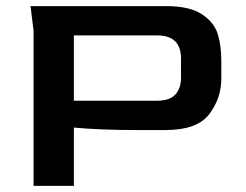

<svg xmlns="http://www.w3.org/2000/svg" viewBox="-20 -609 805 629"><path d="M90 -508 80 -589H523Q602 -589 642 -562Q682 -535 693.5 -497Q705 -459 705 -410V-351Q705 -287 665.5 -235Q626 -183 523 -183H421Q312 -183 222 -191V0H90ZM494 -279Q536 -279 554.5 -299.5Q573 -320 573 -354V-417Q573 -493 495 -493H222V-279Z"/></svg>

Font: Gold
Style: Regular
Weight: 400
Designer: jaiki
Version: Version 1.000